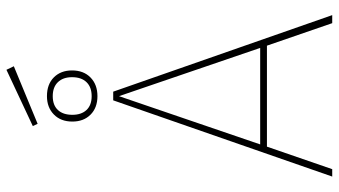

<svg xmlns="http://www.w3.org/2000/svg" viewBox="-248 -805 1053 597"><g transform="rotate(-90 278.5 -506.5)"><path d="M435 -203H121L51 0H28L265 -681H292L530 0H505ZM428 -224 278 -663 128 -224ZM358 -809Q358 -773 336 -751.5Q314 -730 278 -730Q242 -730 220.5 -751.5Q199 -773 199 -808Q199 -844 221 -865.5Q243 -887 278 -887Q315 -887 336.5 -865.5Q358 -844 358 -809ZM220 -808Q220 -780 235 -764Q250 -748 278 -748Q306 -748 321.5 -764Q337 -780 337 -809Q337 -837 321.5 -853Q306 -869 278 -869Q250 -869 235 -853Q220 -837 220 -808ZM371 -990 192 -916 185 -931 360 -1013Z"/></g></svg>

Font: Fira Sans Thin
Style: Regular
Weight: 100
Designer: bBox Type GmbH & Carrois Corporate GbR & Edenspiekermann AG
Foundry: bBox Type GmbH & Carrois Corporate GbR & Edenspiekermann AG
Version: Version 4.301